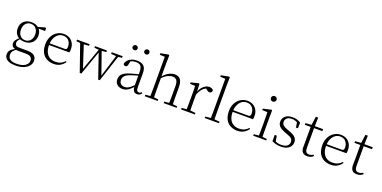

<svg xmlns="http://www.w3.org/2000/svg" viewBox="-13 -1893 6453 3246"><g transform="rotate(20 3213.5 -270.0)"><path d="M246 260Q176 260 132 243Q88 226 67 196.5Q46 167 46 128Q46 80 79.5 47Q113 14 177 -13L183 -3Q140 27 120.5 53Q101 79 101 117Q101 171 139.5 198.5Q178 226 250 226Q355 226 409 188.5Q463 151 463 97Q463 61 438 36Q413 11 346 11H220Q203 11 187 10Q171 9 157 5V3Q82 -15 82 -82Q82 -113 101 -140Q120 -167 162 -201V-210L186 -198Q157 -170 143.5 -150.5Q130 -131 130 -105Q130 -79 148 -62Q166 -45 207 -45H354Q409 -45 445.5 -30.5Q482 -16 500.5 12.5Q519 41 519 83Q519 127 488 168Q457 209 396.5 234.5Q336 260 246 260ZM257 -168Q201 -168 159 -190Q117 -212 94 -251.5Q71 -291 71 -345Q71 -426 122.5 -474Q174 -522 257 -522Q299 -522 333.5 -510Q368 -498 391 -475L393 -473Q443 -428 443 -345Q443 -291 419.5 -251.5Q396 -212 354 -190Q312 -168 257 -168ZM256 -197Q314 -197 349.5 -238.5Q385 -280 385 -346Q385 -412 349.5 -452.5Q314 -493 258 -493Q200 -493 165 -452Q130 -411 130 -345Q130 -279 164.5 -238Q199 -197 256 -197ZM362 -461V-478H368L506 -518L522 -507V-459Z M848 14Q777 14 721 -15Q665 -44 633.5 -103.5Q602 -163 602 -252Q602 -334 634.5 -394.5Q667 -455 721 -488.5Q775 -522 839 -522Q901 -522 945.5 -495.5Q990 -469 1014 -423.5Q1038 -378 1038 -320Q1038 -283 1032 -260H632V-290H937Q961 -290 969.5 -302.5Q978 -315 978 -341Q978 -404 941.5 -447.5Q905 -491 838 -491Q790 -491 751 -463Q712 -435 689 -383.5Q666 -332 666 -263Q666 -183 691 -131Q716 -79 760 -54.5Q804 -30 861 -30Q914 -30 954.5 -48Q995 -66 1027 -102L1042 -88Q1009 -41 961 -13.5Q913 14 848 14Z M1315 6 1136 -508H1202L1352 -49H1332L1338 -65L1496 -508H1523L1684 -49H1666L1670 -63L1806 -508H1845L1675 6H1647L1487 -459H1510L1504 -445L1344 6ZM1079 -479V-508H1306V-479L1191 -470H1173ZM1402 -479V-508H1617V-479L1518 -470H1502ZM1703 -479V-508H1900V-479L1824 -470H1810Z M2084 14Q2026 14 1987 -19Q1948 -52 1948 -114Q1948 -151 1964.5 -180.5Q1981 -210 2018.5 -234Q2056 -258 2118 -276Q2161 -289 2205.5 -300.5Q2250 -312 2290 -321V-297Q2250 -287 2208.5 -275Q2167 -263 2130 -249Q2063 -225 2036.5 -194Q2010 -163 2010 -125Q2010 -78 2037 -54Q2064 -30 2108 -30Q2133 -30 2156.5 -39.5Q2180 -49 2209.5 -72Q2239 -95 2279 -134L2285 -89H2266Q2234 -55 2206 -32Q2178 -9 2149 2.5Q2120 14 2084 14ZM2346 13Q2304 13 2283.5 -17.5Q2263 -48 2261 -102V-106V-350Q2261 -407 2248 -437.5Q2235 -468 2209 -480Q2183 -492 2143 -492Q2113 -492 2083 -483Q2053 -474 2021 -454L2057 -482L2038 -402Q2034 -382 2024 -374Q2014 -366 1998 -366Q1967 -366 1961 -397Q1978 -456 2029 -489Q2080 -522 2156 -522Q2238 -522 2279 -482.5Q2320 -443 2320 -354V-113Q2320 -61 2332 -43Q2344 -25 2366 -25Q2379 -25 2389 -30Q2399 -35 2411 -46L2426 -30Q2411 -8 2390.5 2.5Q2370 13 2346 13ZM2048 -671Q2030 -671 2016.5 -683Q2003 -695 2003 -715Q2003 -735 2016.5 -747.5Q2030 -760 2048 -760Q2067 -760 2080.5 -747.5Q2094 -735 2094 -715Q2094 -695 2080.5 -683Q2067 -671 2048 -671ZM2261 -671Q2242 -671 2228 -683Q2214 -695 2214 -715Q2214 -735 2228 -747.5Q2242 -760 2261 -760Q2278 -760 2292 -747.5Q2306 -735 2306 -715Q2306 -695 2292 -683Q2278 -671 2261 -671Z M2483 0V-27L2593 -38H2613L2716 -27V0ZM2570 0Q2571 -24 2571.5 -64.5Q2572 -105 2572.5 -149Q2573 -193 2573 -226V-742L2481 -746V-773L2620 -800L2636 -791L2633 -637V-399L2634 -387V-226Q2634 -193 2634.5 -149Q2635 -105 2635.5 -64.5Q2636 -24 2637 0ZM2823 0V-27L2932 -38H2952L3056 -27V0ZM2909 0Q2910 -24 2910.5 -64Q2911 -104 2911.5 -148Q2912 -192 2912 -226V-334Q2912 -412 2886 -443Q2860 -474 2814 -474Q2778 -474 2730 -453Q2682 -432 2624 -368L2609 -399H2623Q2676 -464 2731 -493Q2786 -522 2838 -522Q2902 -522 2937.5 -479.5Q2973 -437 2973 -334V-226Q2973 -192 2973.5 -148Q2974 -104 2975 -64Q2976 -24 2977 0Z M3136 0V-27L3247 -39H3270L3384 -27V0ZM3223 0Q3224 -24 3224.5 -64.5Q3225 -105 3225.5 -149Q3226 -193 3226 -226V-281Q3226 -333 3225.5 -375.5Q3225 -418 3223 -455L3131 -459V-485L3268 -519L3281 -511L3287 -371V-370V-226Q3287 -193 3287.5 -149Q3288 -105 3288.5 -64.5Q3289 -24 3290 0ZM3286 -318 3269 -367H3283Q3299 -413 3326 -448Q3353 -483 3386.5 -502.5Q3420 -522 3456 -522Q3483 -522 3503.5 -512Q3524 -502 3531 -486Q3531 -462 3520 -449Q3509 -436 3485 -436Q3469 -436 3455.5 -444Q3442 -452 3425 -468L3402 -488H3451Q3395 -477 3355 -436Q3315 -395 3286 -318Z M3562 0V-27L3681 -38H3700L3818 -27V0ZM3658 0Q3659 -30 3659.5 -69Q3660 -108 3660.5 -149.5Q3661 -191 3661 -226V-742L3569 -746V-773L3710 -800L3725 -791L3722 -637V-226Q3722 -191 3722.5 -149.5Q3723 -108 3723.5 -69Q3724 -30 3725 0Z M4151 14Q4080 14 4024 -15Q3968 -44 3936.5 -103.5Q3905 -163 3905 -252Q3905 -334 3937.5 -394.5Q3970 -455 4024 -488.5Q4078 -522 4142 -522Q4204 -522 4248.5 -495.5Q4293 -469 4317 -423.5Q4341 -378 4341 -320Q4341 -283 4335 -260H3935V-290H4240Q4264 -290 4272.5 -302.5Q4281 -315 4281 -341Q4281 -404 4244.5 -447.5Q4208 -491 4141 -491Q4093 -491 4054 -463Q4015 -435 3992 -383.5Q3969 -332 3969 -263Q3969 -183 3994 -131Q4019 -79 4063 -54.5Q4107 -30 4164 -30Q4217 -30 4257.5 -48Q4298 -66 4330 -102L4345 -88Q4312 -41 4264 -13.5Q4216 14 4151 14Z M4434 0V-27L4545 -38H4564L4669 -27V0ZM4522 0Q4523 -24 4524 -64.5Q4525 -105 4525.5 -149Q4526 -193 4526 -226V-281Q4526 -332 4525 -375Q4524 -418 4522 -456L4429 -459V-485L4576 -519L4588 -511L4586 -377V-226Q4586 -193 4586.5 -149Q4587 -105 4587.5 -64.5Q4588 -24 4589 0ZM4547 -655Q4526 -655 4511.5 -668.5Q4497 -682 4497 -704Q4497 -726 4511.5 -740Q4526 -754 4547 -754Q4567 -754 4582.5 -740Q4598 -726 4598 -704Q4598 -682 4582.5 -668.5Q4567 -655 4547 -655Z M4931 14Q4885 14 4848.5 4.5Q4812 -5 4772 -23L4770 -137H4808L4829 -17L4797 -18V-54Q4824 -36 4855 -26Q4886 -16 4931 -16Q5000 -16 5034.5 -44.5Q5069 -73 5069 -116Q5069 -154 5045.5 -177.5Q5022 -201 4960 -221L4910 -240Q4851 -262 4816 -295Q4781 -328 4781 -382Q4781 -441 4826.5 -481.5Q4872 -522 4957 -522Q5001 -522 5034.5 -511.5Q5068 -501 5104 -478L5101 -376H5066L5048 -485L5075 -483V-450Q5044 -472 5015 -481.5Q4986 -491 4956 -491Q4896 -491 4866.5 -465Q4837 -439 4837 -399Q4837 -360 4862 -337.5Q4887 -315 4941 -296L4989 -278Q5064 -251 5095 -216.5Q5126 -182 5126 -132Q5126 -93 5104.5 -59.5Q5083 -26 5040 -6Q4997 14 4931 14Z M5326 -472V-508H5506V-472ZM5409 14Q5350 14 5322.5 -17.5Q5295 -49 5295 -112Q5295 -135 5295.5 -152.5Q5296 -170 5296 -196V-472H5191V-502L5316 -511L5296 -496L5319 -663H5362L5357 -493V-481V-115Q5357 -67 5374.5 -45.5Q5392 -24 5426 -24Q5449 -24 5466.5 -30Q5484 -36 5504 -47L5518 -29Q5498 -8 5471 3Q5444 14 5409 14Z M5832 14Q5761 14 5705 -15Q5649 -44 5617.5 -103.5Q5586 -163 5586 -252Q5586 -334 5618.5 -394.5Q5651 -455 5705 -488.5Q5759 -522 5823 -522Q5885 -522 5929.5 -495.5Q5974 -469 5998 -423.5Q6022 -378 6022 -320Q6022 -283 6016 -260H5616V-290H5921Q5945 -290 5953.5 -302.5Q5962 -315 5962 -341Q5962 -404 5925.5 -447.5Q5889 -491 5822 -491Q5774 -491 5735 -463Q5696 -435 5673 -383.5Q5650 -332 5650 -263Q5650 -183 5675 -131Q5700 -79 5744 -54.5Q5788 -30 5845 -30Q5898 -30 5938.5 -48Q5979 -66 6011 -102L6026 -88Q5993 -41 5945 -13.5Q5897 14 5832 14Z M6219 -472V-508H6399V-472ZM6302 14Q6243 14 6215.5 -17.5Q6188 -49 6188 -112Q6188 -135 6188.5 -152.5Q6189 -170 6189 -196V-472H6084V-502L6209 -511L6189 -496L6212 -663H6255L6250 -493V-481V-115Q6250 -67 6267.5 -45.5Q6285 -24 6319 -24Q6342 -24 6359.5 -30Q6377 -36 6397 -47L6411 -29Q6391 -8 6364 3Q6337 14 6302 14Z"/></g></svg>

Font: Noto Serif TC
Style: Regular
Weight: 200
Designer: Ryoko NISHIZUKA 西塚涼子 (kana & ideographs); Frank Grießhammer (Latin, Greek & Cyrillic); Wenlong ZHANG 张文龙 (bopomofo); San
Foundry: Adobe
Version: Version 2.001;hotconv 1.1.0;makeotfexe 2.6.0